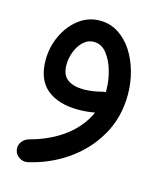

<svg xmlns="http://www.w3.org/2000/svg" viewBox="-98 -421 659 777"><g transform="rotate(15 231.5 -32.0)"><path d="M225.6 -346.7Q268.6 -346.7 303 -324.7Q337.4 -302.7 361.6 -265.6Q385.7 -228.5 398.7 -181.9Q411.6 -135.3 411.6 -85.9Q411.6 9.3 367.9 85.4Q324.2 161.6 251 212.4Q177.7 263.2 88.9 282.7Q70.8 286.1 54.7 275.1Q38.6 264.2 35.2 246.1Q31.7 227.5 42.7 212.2Q53.7 196.8 71.8 191.9Q156.7 169.4 215.8 124.5Q274.9 79.6 302.2 18.1Q266.1 24.4 233.4 24.4Q148.9 24.4 101.3 -15.1Q53.7 -54.7 53.7 -135.7Q53.7 -189.9 76.2 -238.3Q98.6 -286.6 137.7 -316.7Q176.8 -346.7 225.6 -346.7ZM140.1 -139.2Q140.1 -96.7 164.8 -78.6Q189.5 -60.5 232.9 -60.5Q252.9 -60.5 272.7 -63.7Q292.5 -66.9 311.5 -71.8Q316.9 -73.2 322.8 -72.8Q322.8 -78.1 322.8 -83Q322.8 -120.6 311.5 -160.9Q300.3 -201.2 278.3 -229.2Q256.3 -257.3 223.6 -257.3Q199.2 -257.3 180.2 -239.5Q161.1 -221.7 150.6 -194.3Q140.1 -167 140.1 -139.2Z"/></g></svg>

Font: Mikhak-DS1-FD Medium
Style: Regular
Weight: 500
Designer: Amin Abedi
Version: Version 3.2